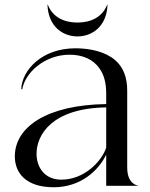

<svg xmlns="http://www.w3.org/2000/svg" viewBox="-20 -783 632 809"><path d="M273.5 -552.5C327 -552.5 373 -533.5 399.5 -494C418 -468.5 427.5 -434 427.5 -388.5V-344.5C177.5 -341 42.5 -248 42.5 -124C42.5 -54 89.5 6 206.5 6C315.5 6 392.5 -59.5 427.5 -131.5V0H563V-1C558.5 -1 516 -7.5 516 -77V-401.5C516 -458 499 -500 466 -529C424 -565.5 359.5 -579.5 298 -579.5C155.5 -579.5 73.5 -487 69.5 -409L73.5 -405.5C85 -477 168.5 -552.5 273.5 -552.5ZM306.5 -629.5C365.5 -629.5 429.5 -669 433 -763H431.5C411 -711 363.5 -688 306.5 -688C249 -688 202 -711 181.5 -763H180C183.5 -669 247 -629.5 306.5 -629.5ZM134 -135.5C134 -214.5 198.5 -327 427.5 -330.5V-160.5C406.5 -100 333 -26 238.5 -26C167 -26 134 -79 134 -135.5Z"/></svg>

Font: Beautique Display
Style: Regular
Weight: 400
Designer: Nhat-Quang Ngo
Version: Version 1.100;Glyphs 3.2.3 (3260)